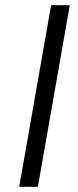

<svg xmlns="http://www.w3.org/2000/svg" viewBox="-20 -720 302 740"><path d="M177 -700H249L126 0H54Z"/></svg>

Font: KoHo
Style: Italic
Weight: 400
Italic angle: -10°
Designer: Cadson Demak & Katatrad Team
Foundry: Cadson Demak Co.,Ltd.
Version: Version 1.000